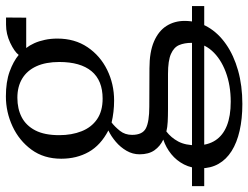

<svg xmlns="http://www.w3.org/2000/svg" viewBox="-150 -472 843 652"><g transform="rotate(-90 272.0 -146.5)"><path d="M577 83.5V125H-34.5V83.5ZM244.5 254.5Q194 254.5 153.5 245.2Q113 236 84.5 218Q56 200 41 173.5Q26 147 26 113.5Q26 82 39 56.5Q52 31 74.2 13Q96.5 -5 123.5 -14Q101 -24.5 87.2 -44Q73.5 -63.5 73.5 -94.5Q73.5 -118 85.5 -138.8Q97.5 -159.5 116 -175.2Q134.5 -191 154.5 -200.5Q104.5 -226.5 81.5 -267.2Q58.5 -308 58.5 -360.5Q58.5 -419.5 89.2 -461.5Q120 -503.5 168.5 -526Q217 -548.5 270 -548.5Q319.5 -548.5 354.5 -535.8Q389.5 -523 411 -505Q422 -519.5 452 -533.8Q482 -548 513.5 -548H538L537.5 -479.5H434.5Q443.5 -468 450.8 -452Q458 -436 462.2 -416.2Q466.5 -396.5 466.5 -373.5Q466.5 -314.5 437.2 -271.2Q408 -228 360 -204.5Q312 -181 256 -181Q237 -181 217.8 -183.2Q198.5 -185.5 181.5 -189.5Q167 -178.5 153.2 -161.2Q139.5 -144 139.5 -120Q139.5 -84.5 162 -73Q184.5 -61.5 235.5 -61.5L365 -61Q421 -61 456.8 -45.5Q492.5 -30 509.5 -3Q526.5 24 526.5 58.5Q526.5 101.5 505.8 137.2Q485 173 447.2 199.2Q409.5 225.5 358 240Q306.5 254.5 244.5 254.5ZM252 215Q308 215 353.2 198Q398.5 181 425.2 151Q452 121 452 82Q452 58 444.5 40Q437 22 414.2 12Q391.5 2 346.5 2H226Q203 2 184 1Q165 0 151 -3.5Q130 12.5 117 36.8Q104 61 104 99.5Q104 137 120.8 162.8Q137.5 188.5 170.5 201.8Q203.5 215 252 215ZM262.5 -220Q324.5 -220 355.8 -257.8Q387 -295.5 387 -367Q387 -413 372.5 -444.8Q358 -476.5 330.8 -493Q303.5 -509.5 265.5 -509.5Q228 -509.5 199.5 -494.8Q171 -480 154.8 -448.8Q138.5 -417.5 138.5 -367.5Q138.5 -325 151.8 -291.5Q165 -258 192.5 -239Q220 -220 262.5 -220Z"/></g></svg>

Font: Merriweather 72pt Light
Style: Regular
Weight: 300
Version: Version 2.100